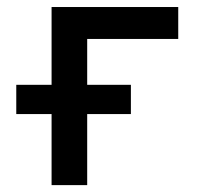

<svg xmlns="http://www.w3.org/2000/svg" viewBox="-20 -538 626 558"><path d="M27.3 -206.5V-291.5H129.9V-517.6H498V-424.8H233.4V-291.5H360.4V-206.5H233.4V0H129.9V-206.5Z"/></svg>

Font: Cascadia Mono PL
Style: Regular
Weight: 400
Monospace: yes
Designer: Aaron Bell
Foundry: Saja Typeworks
Version: Version 2404.023; ttfautohint (v1.8.4)